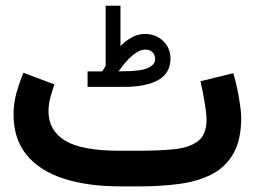

<svg xmlns="http://www.w3.org/2000/svg" viewBox="-20 -664 908 684"><path d="M344.2 -409.7Q347.7 -415 350.8 -420.2Q354 -425.3 356.4 -429.7V-643.6H409.2V-500Q428.7 -519.5 450.2 -531.2Q471.7 -543 495.6 -543Q535.6 -543 561.5 -517.8Q587.4 -492.7 587.4 -454.6Q586.9 -403.3 543.9 -378.9Q501 -354.5 421.4 -354.5H292V-409.7ZM420.9 -410.2Q481.4 -410.2 507.1 -421.9Q532.7 -433.6 532.7 -453.1Q532.7 -468.3 523.4 -477.8Q514.2 -487.3 498 -487.3Q477.1 -487.3 452.4 -466.8Q427.7 -446.3 402.3 -409.7ZM476.1 0H410.2Q292 0 206.3 -27.8Q120.6 -55.7 74.5 -112.5Q28.3 -169.4 28.3 -255.9Q28.3 -296.4 38.8 -333.7Q49.3 -371.1 63.5 -404.8L173.8 -363.3Q166 -341.8 159.4 -316.7Q152.8 -291.5 152.8 -266.6Q153.3 -198.7 212.4 -162.8Q271.5 -127 405.3 -127H472.7Q543 -127 597.9 -132.1Q652.8 -137.2 684.3 -160.4Q715.8 -183.6 715.8 -238.3Q715.8 -259.8 709 -299.8Q702.1 -339.8 694.3 -374.5L811 -403.3Q818.8 -378.4 825.2 -347.7Q831.5 -316.9 835.4 -289.1Q839.4 -261.2 839.4 -245.6Q839.4 -165 811 -116.2Q782.7 -67.4 732.7 -42.2Q682.6 -17.1 616.7 -8.5Q550.8 0 476.1 0Z"/></svg>

Font: Vazir WOL-UI
Style: Bold-WOL-UI
Weight: 700
Designer: Saber Rastikerdar
Foundry: Saber Rastikerdar
Version: Version 30.1.0